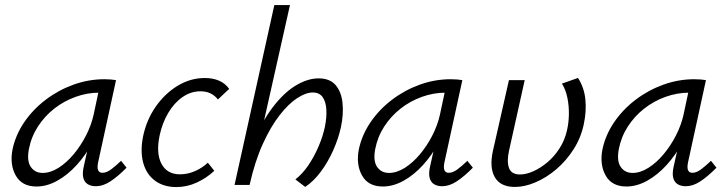

<svg xmlns="http://www.w3.org/2000/svg" viewBox="-20 -731 2877 759"><path d="M124.3 6.3Q66.8 6.3 42.4 -36.9Q17.9 -80.1 29.5 -140.4Q41.5 -197.5 75.8 -247.9Q110.1 -298.3 160.4 -336.5Q210.6 -374.7 270.3 -396.3Q330 -417.8 392.6 -417.8Q407.6 -417.8 418.6 -416.8Q429.5 -415.7 438.7 -414.2L368 -89.9Q359.1 -47.9 385.3 -47.9Q400.6 -47.9 418.8 -61.1Q436.9 -74.4 458.6 -95.3L480.3 -68Q445.1 -32.6 416 -13.7Q387 5.2 358.8 5.2Q339.8 5.2 326.6 -3Q313.5 -11.2 309.2 -28.6Q305 -46 311.2 -73.4L349.2 -243L386.4 -277Q373.6 -220.5 346.6 -169.6Q319.5 -118.6 283.4 -78.9Q247.3 -39.1 206.2 -16.4Q165.1 6.3 124.3 6.3ZM148.6 -47.4Q179.5 -47.4 211.5 -67.7Q243.5 -88 271.5 -121.6Q299.6 -155.3 320.5 -196.2Q341.3 -237.2 350.2 -278L373.8 -388.8L406.5 -362.2Q399.8 -363.7 390.8 -364.2Q381.8 -364.7 373.3 -364.7Q324.5 -364.7 278.5 -348Q232.5 -331.4 194.3 -301.5Q156.2 -271.5 129.7 -230.5Q103.3 -189.5 94 -140.4Q85.6 -94.2 102 -70.8Q118.5 -47.4 148.6 -47.4Z M677.1 8.5Q626.7 8.5 592.7 -16.8Q558.6 -42.1 546.2 -87.4Q533.7 -132.7 545.7 -192.4Q559.2 -256.9 595.3 -309Q631.5 -361 682 -391.8Q732.6 -422.6 789.7 -422.6Q821 -422.6 845.5 -412.3Q870 -401.9 886 -379.7L841.5 -337.8Q828.9 -353.9 811.8 -362Q794.7 -370.1 772.4 -370.1Q733.9 -370.1 700.8 -346.7Q667.7 -323.4 644.6 -283.9Q621.5 -244.5 611.3 -196.7Q596.1 -125.7 618.2 -83.8Q640.3 -41.9 691.1 -41.9Q722.3 -41.9 751.2 -54.7Q780.1 -67.5 801.6 -87.9L827.1 -55.8Q797 -27.3 758 -9.4Q718.9 8.5 677.1 8.5Z M1186.5 7.9 1147.7 -21.8Q1175.8 -43.5 1199 -77.7Q1222.1 -111.9 1239.3 -152Q1256.5 -192 1264.5 -230.5Q1271.8 -266.8 1270.1 -297.7Q1268.5 -328.6 1255.5 -347Q1242.6 -365.4 1216.3 -365.4Q1189 -365.4 1154.6 -342.9Q1120.3 -320.5 1085 -275.2Q1049.8 -229.9 1018.7 -161.5Q987.5 -93 966.7 0H928.4Q952.5 -107.8 988.8 -187.3Q1025.1 -266.7 1067.3 -318.6Q1109.5 -370.5 1154.1 -395.9Q1198.6 -421.2 1239.3 -421.2Q1284.2 -421.2 1307 -394.3Q1329.7 -367.4 1334.1 -323.4Q1338.5 -279.4 1327.9 -229.1Q1317.9 -183.2 1297.2 -136.7Q1276.5 -90.3 1248.2 -52.3Q1220 -14.3 1186.5 7.9ZM907.2 0 1064.5 -711H1126.3L966.7 0Z M1493.3 6.3Q1435.8 6.3 1411.4 -36.9Q1386.9 -80.1 1398.5 -140.4Q1410.5 -197.5 1444.8 -247.9Q1479.1 -298.3 1529.4 -336.5Q1579.6 -374.7 1639.3 -396.3Q1699 -417.8 1761.6 -417.8Q1776.6 -417.8 1787.6 -416.8Q1798.5 -415.7 1807.7 -414.2L1737 -89.9Q1728.1 -47.9 1754.3 -47.9Q1769.6 -47.9 1787.8 -61.1Q1805.9 -74.4 1827.6 -95.3L1849.3 -68Q1814.1 -32.6 1785 -13.7Q1756 5.2 1727.8 5.2Q1708.8 5.2 1695.6 -3Q1682.5 -11.2 1678.2 -28.6Q1674 -46 1680.2 -73.4L1718.2 -243L1755.4 -277Q1742.6 -220.5 1715.6 -169.6Q1688.5 -118.6 1652.4 -78.9Q1616.3 -39.1 1575.2 -16.4Q1534.1 6.3 1493.3 6.3ZM1517.6 -47.4Q1548.5 -47.4 1580.5 -67.7Q1612.5 -88 1640.5 -121.6Q1668.6 -155.3 1689.5 -196.2Q1710.3 -237.2 1719.2 -278L1742.8 -388.8L1775.5 -362.2Q1768.8 -363.7 1759.8 -364.2Q1750.8 -364.7 1742.3 -364.7Q1693.5 -364.7 1647.5 -348Q1601.5 -331.4 1563.3 -301.5Q1525.2 -271.5 1498.7 -230.5Q1472.3 -189.5 1463 -140.4Q1454.6 -94.2 1471 -70.8Q1487.5 -47.4 1517.6 -47.4Z M2015.5 8Q1958.3 8 1936.1 -30.4Q1914 -68.7 1928.6 -134.8L1991.9 -414.2H2054.2L1992.5 -136.4Q1982.8 -93.5 1992 -67.4Q2001.3 -41.3 2035.5 -41.3Q2059.9 -41.3 2088.5 -54Q2117.2 -66.8 2144.6 -90Q2172.1 -113.3 2192.5 -145.5Q2212.9 -177.6 2221.3 -215.5Q2228.3 -245.5 2228.9 -278.5Q2229.5 -311.6 2223.1 -343.8Q2216.7 -375.9 2201.4 -400.5L2264.9 -422.9Q2289.7 -384.3 2294.1 -337Q2298.5 -289.8 2287.9 -240.6Q2276.8 -186.7 2247.6 -141Q2218.4 -95.4 2179.4 -62.1Q2140.4 -28.9 2097.5 -10.5Q2054.5 8 2015.5 8Z M2456.3 6.3Q2398.8 6.3 2374.4 -36.9Q2349.9 -80.1 2361.5 -140.4Q2373.5 -197.5 2407.8 -247.9Q2442.1 -298.3 2492.4 -336.5Q2542.6 -374.7 2602.3 -396.3Q2662 -417.8 2724.6 -417.8Q2739.6 -417.8 2750.6 -416.8Q2761.5 -415.7 2770.7 -414.2L2700 -89.9Q2691.1 -47.9 2717.3 -47.9Q2732.6 -47.9 2750.8 -61.1Q2768.9 -74.4 2790.6 -95.3L2812.3 -68Q2777.1 -32.6 2748 -13.7Q2719 5.2 2690.8 5.2Q2671.8 5.2 2658.6 -3Q2645.5 -11.2 2641.2 -28.6Q2637 -46 2643.2 -73.4L2681.2 -243L2718.4 -277Q2705.6 -220.5 2678.6 -169.6Q2651.5 -118.6 2615.4 -78.9Q2579.3 -39.1 2538.2 -16.4Q2497.1 6.3 2456.3 6.3ZM2480.6 -47.4Q2511.5 -47.4 2543.5 -67.7Q2575.5 -88 2603.5 -121.6Q2631.6 -155.3 2652.5 -196.2Q2673.3 -237.2 2682.2 -278L2705.8 -388.8L2738.5 -362.2Q2731.8 -363.7 2722.8 -364.2Q2713.8 -364.7 2705.3 -364.7Q2656.5 -364.7 2610.5 -348Q2564.5 -331.4 2526.3 -301.5Q2488.2 -271.5 2461.7 -230.5Q2435.3 -189.5 2426 -140.4Q2417.6 -94.2 2434 -70.8Q2450.5 -47.4 2480.6 -47.4Z"/></svg>

Font: Ysabeau
Style: Bold Italic
Weight: 700
Italic angle: -12°
Designer: Christian Thalmann (Catharsis Fonts)
Version: Version 2.002